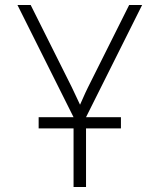

<svg xmlns="http://www.w3.org/2000/svg" viewBox="-20 -750 640 770"><path d="M135 -235H275V0H325V-235H465V-280H325L550 -730H498L333 -400C318 -370 307 -342 301 -330C295 -343 282 -371 268 -400L103 -730H50L275 -280H135Z"/></svg>

Font: JetBrains Mono Thin
Style: Regular
Weight: 100
Monospace: yes
Designer: Philipp Nurullin, Konstantin Bulenkov
Foundry: JetBrains
Version: Version 2.305